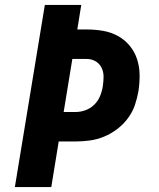

<svg xmlns="http://www.w3.org/2000/svg" viewBox="-20 -755 640 775"><path d="M40 0 161 -735H308L292 -636H331Q364 -636 396 -630.5Q428 -625 455.5 -610Q483 -595 503 -571Q523 -547 533 -517Q543 -487 543.5 -454Q544 -421 539 -388Q534 -359 524.5 -331Q515 -303 496.5 -278Q478 -253 453 -234Q428 -215 400 -203.5Q372 -192 343 -188Q314 -184 286 -184H217L187 0ZM237 -303H286Q306 -303 326 -310.5Q346 -318 361 -333Q376 -348 384 -367.5Q392 -387 395 -407Q398 -427 398 -446Q398 -465 390 -481.5Q382 -498 366 -507.5Q350 -517 330 -517H272Z"/></svg>

Font: Iosevka Aile Heavy Oblique
Style: Regular
Weight: 900
Italic angle: -9°
Designer: Belleve Invis
Foundry: Belleve Invis
Version: Version 31.1.0; ttfautohint (v1.8.4)